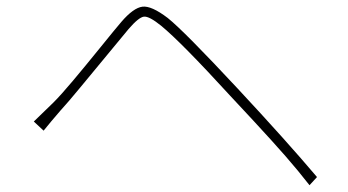

<svg xmlns="http://www.w3.org/2000/svg" viewBox="-20 -625 1040 574"><path d="M110.4 -234.4 81.1 -261.7Q91.8 -271.5 139.6 -318.4Q162.1 -340.8 198.2 -383.8Q234.4 -426.8 279.8 -482.9Q325.2 -539.1 342.8 -559.6Q378.9 -601.6 405.8 -605Q432.6 -608.4 481.4 -571.3Q530.3 -532.2 690.4 -360.4Q836.9 -203.1 927.7 -95.7L905.3 -71.3Q871.1 -115.2 833.5 -158.2Q795.9 -201.2 736.3 -265.6Q676.8 -330.1 668 -338.9Q521.5 -499 461.9 -547.9Q425.8 -577.1 410.2 -575.2Q394.5 -573.2 364.3 -538.1Q345.7 -515.6 301.3 -461.9Q256.8 -408.2 220.2 -363.8Q183.6 -319.3 161.1 -294.9Q151.4 -284.2 132.8 -261.7Q114.3 -239.3 110.4 -234.4Z"/></svg>

Font: Gen Shin Gothic ExtraLight
Style: Regular
Weight: 100
Designer: [Source Han Sans]
Ryoko NISHIZUKA  (kana & ideographs); Paul D. Hunt (Latin, Greek & Cyrillic); Wenlong ZHANG  (bopomofo
Version: Version 1.002.20150607